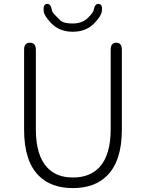

<svg xmlns="http://www.w3.org/2000/svg" viewBox="-20 -947 745 980"><path d="M178 -50Q103 -125 103 -285V-693Q103 -729 133 -729Q163 -729 163 -693V-288Q163 -155 220 -93Q267 -41 352.5 -41Q438 -41 487 -93Q545 -155 545 -288V-693Q545 -729 574 -729Q602 -729 602 -693V-285Q602 -125 526 -50Q463 13 352 13Q241 13 178 -50ZM241 -829Q206 -866 203 -889Q199 -925 219 -927Q239 -930 245 -895Q246 -885 260 -871Q273 -858 286 -845Q302 -827 351.5 -827Q401 -827 431 -858Q457 -885 458 -895Q464 -930 485 -927Q505 -924 500 -889Q497 -866 462 -829Q420 -785 351.5 -785Q283 -785 241 -829Z"/></svg>

Font: Resource Han Rounded CN Light
Style: Regular
Weight: 300
Designer: Cyano Hao (round all glyphs); Ryoko NISHIZUKA 西塚涼子 (kana, bopomofo & ideographs); Paul D. Hunt (Latin, Greek & Cyrillic)
Foundry: Cyano Hao
Version: 0.990